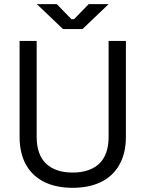

<svg xmlns="http://www.w3.org/2000/svg" viewBox="-20 -899 706 933"><path d="M333 13.7Q254.9 13.7 197.3 -13.7Q138.7 -42 107.4 -96.7Q75.2 -153.3 75.2 -234.4Q75.2 -389.6 75.2 -700.2Q95.7 -700.2 158.2 -700.2Q158.2 -583 158.2 -233.4Q158.2 -147.5 204.1 -103.5Q250 -60.5 333 -60.5Q416 -60.5 461.9 -103.5Q507.8 -147.5 507.8 -233.4Q507.8 -388.7 507.8 -700.2Q529.3 -700.2 591.8 -700.2Q591.8 -584 591.8 -234.4Q591.8 -153.3 559.6 -97.7Q528.3 -42 468.8 -13.7Q411.1 13.7 333 13.7ZM286.1 -757.8Q253.9 -788.1 159.2 -878.9Q183.6 -878.9 255.9 -878.9Q273.4 -860.4 327.1 -805.7Q330.1 -805.7 339.8 -805.7Q357.4 -824.2 411.1 -878.9Q435.5 -878.9 507.8 -878.9Q476.6 -848.6 380.9 -757.8Q357.4 -757.8 286.1 -757.8Z"/></svg>

Font: Kadena Space Grotesk
Style: Regular
Weight: 400
Designer: Florian Karsten
Version: Version 2.000